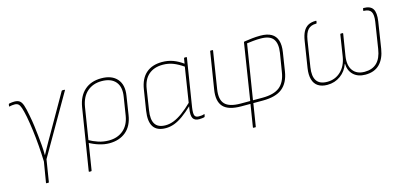

<svg xmlns="http://www.w3.org/2000/svg" viewBox="-60 -897 3157 1488"><g transform="rotate(-15 1518.0 -153.0)"><path d="M168 185Q163 185 164 180L191 17Q189 -46 184 -111Q179 -176 171 -237.5Q163 -299 153 -352Q143 -401 134.5 -426Q126 -451 115 -460Q104 -469 86 -469Q65 -469 44 -464Q39 -463 41 -467L43 -481Q44 -486 50 -487Q61 -489 71 -490Q81 -491 90 -491Q115 -491 130.5 -480.5Q146 -470 156 -441Q166 -412 176 -357Q185 -312 190.5 -270Q196 -228 200 -189Q204 -152 207.5 -111Q211 -70 211 -29H212Q224 -51 237 -75Q250 -99 265.5 -126Q281 -153 299 -184L466 -476Q469 -479 472 -479H488Q493 -479 492 -475L215 5L187 180Q186 185 184 185Z M511 185Q506 185 507 180L586 -313Q600 -399 652 -445Q704 -491 786 -491Q871 -491 913 -442.5Q955 -394 941 -309L918 -161Q905 -76 852.5 -32Q800 12 719 12Q680 12 637.5 -1Q595 -14 555 -37L559 -58Q598 -36 637.5 -23Q677 -10 721 -10Q790 -10 836.5 -49Q883 -88 895 -161L918 -306Q931 -384 895 -426.5Q859 -469 783 -469Q714 -469 667.5 -428.5Q621 -388 608 -309L530 180Q529 185 524 185Z M1172 12Q1102 12 1073.5 -30.5Q1045 -73 1058 -158L1084 -322Q1097 -406 1145.5 -448.5Q1194 -491 1274 -491Q1321 -491 1362 -476Q1403 -461 1446 -429L1443 -406Q1396 -439 1357 -454Q1318 -469 1274 -469Q1204 -469 1160.5 -431.5Q1117 -394 1106 -320L1081 -157Q1069 -83 1092.5 -46.5Q1116 -10 1176 -10Q1208 -10 1241.5 -23Q1275 -36 1313 -63.5Q1351 -91 1395 -134L1391 -107Q1349 -67 1311.5 -40Q1274 -13 1240 -0.5Q1206 12 1172 12ZM1439 12Q1403 12 1390 -11Q1377 -34 1386 -88L1390 -112L1391 -121L1437 -415L1439 -425L1447 -474Q1448 -479 1453 -479H1466Q1471 -479 1470 -474L1409 -92Q1402 -44 1409 -27Q1416 -10 1441 -10Q1455 -10 1464.5 -11Q1474 -12 1485 -16Q1489 -18 1488 -12L1485 1Q1484 7 1478 8Q1471 9 1461.5 10.5Q1452 12 1439 12Z M1828 185Q1824 185 1824 181L1853 0H1779Q1676 0 1635.5 -44.5Q1595 -89 1610 -181L1657 -475Q1657 -479 1661 -479H1676Q1680 -479 1680 -475L1633 -177Q1620 -96 1655 -59Q1690 -22 1780 -22H1857L1928 -475Q1931 -479 1933 -479Q1966 -484 1997.5 -487.5Q2029 -491 2063 -491Q2118 -491 2151 -472Q2184 -453 2196 -415Q2208 -377 2199 -321L2176 -173Q2162 -85 2109 -42.5Q2056 0 1953 0H1876L1847 181Q1847 185 1844 185ZM1879 -22H1956Q2047 -22 2093.5 -59Q2140 -96 2152 -176L2176 -323Q2187 -396 2160 -432.5Q2133 -469 2060 -469Q2028 -469 1999.5 -466Q1971 -463 1949 -460Z M2468 12Q2423 12 2394 -7Q2365 -26 2354.5 -63.5Q2344 -101 2352 -153L2385 -363Q2392 -408 2407 -436Q2422 -464 2446.5 -477.5Q2471 -491 2509 -491Q2513 -491 2513 -487L2510 -473Q2510 -469 2506 -469Q2463 -469 2440 -444.5Q2417 -420 2408 -365L2375 -154Q2364 -83 2388.5 -47Q2413 -11 2473 -11Q2537 -11 2581.5 -53Q2626 -95 2638 -167L2665 -340Q2666 -345 2670 -345H2684Q2689 -345 2688 -340L2660 -167Q2649 -94 2679.5 -52.5Q2710 -11 2773 -11Q2835 -11 2871.5 -46.5Q2908 -82 2919 -154L2952 -365Q2960 -420 2945.5 -444Q2931 -468 2888 -469Q2884 -469 2884 -473L2887 -487Q2887 -491 2891 -491Q2946 -491 2965.5 -460Q2985 -429 2975 -362L2942 -150Q2930 -73 2888 -30.5Q2846 12 2773 12Q2714 12 2678.5 -21Q2643 -54 2641 -110H2639Q2620 -55 2574 -21.5Q2528 12 2468 12Z"/></g></svg>

Font: Sofia Sans Thin
Style: Italic
Weight: 250
Italic angle: -9°
Version: Version 4.100-B